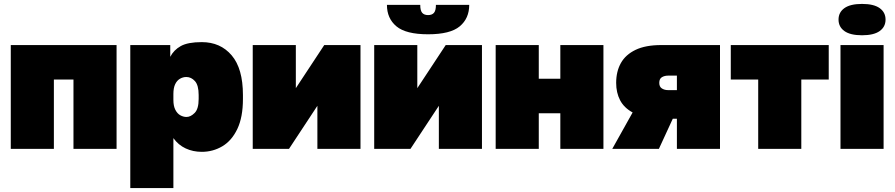

<svg xmlns="http://www.w3.org/2000/svg" viewBox="-20 -760 4570 980"><path d="M35 0V-530H575V0H355V-354H255V0Z M645 200V-530H849V-470Q867 -505 903 -525Q939 -545 1010 -545Q1105 -545 1162.5 -477.5Q1220 -410 1220 -275V-255Q1220 -162 1191.5 -102Q1163 -42 1115 -13.5Q1067 15 1010 15Q965 15 927.5 -2.5Q890 -20 865 -55V200ZM932 -163Q953 -163 973.5 -183.5Q994 -204 994 -255V-275Q994 -325 975 -346Q956 -367 931 -367Q914 -367 898.5 -358Q883 -349 874 -330Q865 -311 865 -280V-250Q865 -219 875 -199.5Q885 -180 900.5 -171.5Q916 -163 932 -163Z M1270 0V-530H1490V-310L1635 -530H1820V0H1600V-220L1455 0Z M1890 0V-530H2110V-310L2255 -530H2440V0H2220V-220L2075 0ZM2165 -585Q2052 -585 2003.5 -625.5Q1955 -666 1955 -735H2125Q2125 -706 2135 -694.5Q2145 -683 2165 -683Q2185 -683 2195 -694.5Q2205 -706 2205 -735H2375Q2375 -666 2326.5 -625.5Q2278 -585 2165 -585Z M2510 0V-530H2730V-358H2840V-530H3060V0H2840V-182H2730V0Z M3105 0 3209 -186Q3165 -210 3145 -248.5Q3125 -287 3125 -337Q3125 -395 3149 -438Q3173 -481 3224 -505.5Q3275 -530 3355 -530H3655V0H3435V-154H3414L3343 0ZM3345 -337Q3345 -317 3358.5 -308.5Q3372 -300 3390 -300H3435V-374H3390Q3372 -374 3358.5 -366Q3345 -358 3345 -337Z M3850 0V-354H3710V-530H4210V-354H4070V0Z M4270 0V-530H4490V0ZM4380 -580Q4320 -580 4290 -601.5Q4260 -623 4260 -660Q4260 -697 4290 -718.5Q4320 -740 4380 -740Q4440 -740 4470 -718.5Q4500 -697 4500 -660Q4500 -623 4470 -601.5Q4440 -580 4380 -580Z"/></svg>

Font: Golos Text Black
Style: Regular
Weight: 900
Designer: A.Korolkova, Vitaly Kuzmin
Foundry: ParaType Ltd
Version: Version 2.004